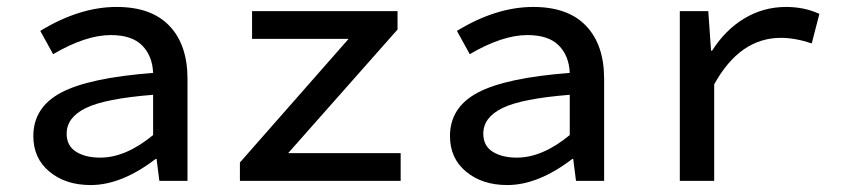

<svg xmlns="http://www.w3.org/2000/svg" viewBox="-20 -521 2440 553"><path d="M241 12Q169 12 122.5 -26.5Q76 -65 76 -129Q76 -212 156.5 -254.5Q237 -297 421 -311Q419 -360 389.5 -390Q360 -420 299 -420Q227 -420 133 -365L96 -432Q209 -501 316 -501Q416 -501 468 -446.5Q520 -392 520 -294V0H439L431 -63H428Q330 12 241 12ZM269 -67Q342 -67 421 -132V-248Q283 -237 227.5 -210Q172 -183 172 -136Q172 -101 199 -84Q226 -67 269 -67Z M671 0V-53L984 -409H706V-489H1125V-436L810 -80H1134V0Z M1441 12Q1369 12 1322.5 -26.5Q1276 -65 1276 -129Q1276 -212 1356.5 -254.5Q1437 -297 1621 -311Q1619 -360 1589.5 -390Q1560 -420 1499 -420Q1427 -420 1333 -365L1296 -432Q1409 -501 1516 -501Q1616 -501 1668 -446.5Q1720 -392 1720 -294V0H1639L1631 -63H1628Q1530 12 1441 12ZM1469 -67Q1542 -67 1621 -132V-248Q1483 -237 1427.5 -210Q1372 -183 1372 -136Q1372 -101 1399 -84Q1426 -67 1469 -67Z M1938 0V-489H2020L2028 -375H2031Q2069 -435 2124 -468Q2179 -501 2244 -501Q2297 -501 2340 -481L2318 -396Q2270 -412 2229 -412Q2111 -412 2037 -278V0Z"/></svg>

Font: TypoPRO Source Code Pro
Style: Regular
Weight: 500
Monospace: yes
Designer: Paul D. Hunt, Teo Tuominen
Foundry: Adobe Systems Incorporated
Version: Version 2.010;PS 1.0;hotconv 1.0.84;makeotf.lib2.5.63406